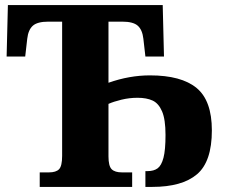

<svg xmlns="http://www.w3.org/2000/svg" viewBox="-20 -734 888 754"><path d="M136 -57H172Q200 -57 212 -69.5Q224 -82 224 -122V-649H170Q127 -649 109 -633Q91 -617 87 -582L79 -512H6L11 -714H619L624 -512H551L543 -582Q539 -617 521 -633Q503 -649 460 -649H406V-409Q488 -438 569 -438Q692 -438 752 -388.5Q812 -339 812 -222Q812 -99 753.5 -49.5Q695 0 578 0H551V-62H559Q584 -62 599 -73Q614 -84 622 -114.5Q630 -145 630 -204Q630 -265 616.5 -296.5Q603 -328 579.5 -339Q556 -350 520 -350Q488 -350 457 -342.5Q426 -335 406 -326V-120Q406 -82 418.5 -69.5Q431 -57 459 -57H499V0H136Z"/></svg>

Font: Noto Serif ExtraBold
Style: Regular
Weight: 800
Designer: Monotype Design Team
Foundry: Monotype Imaging Inc.
Version: Version 1.001